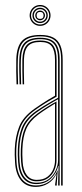

<svg xmlns="http://www.w3.org/2000/svg" viewBox="-20 -746 328 772"><path d="M225.8 0V-505Q225.8 -556 206.2 -577.9Q186.8 -599.8 142 -599.8Q94.8 -599.8 74.1 -578Q53.5 -556.2 51.8 -507.5Q51 -485 51.5 -458.8Q52 -432.5 52.8 -406.8H46.5Q45.8 -432.8 45.2 -459.4Q44.8 -486 45.5 -507.8Q47.2 -560 69.6 -582.8Q92 -605.5 142 -605.5Q174.2 -605.5 193.9 -595.2Q213.5 -585 222.8 -563Q232 -541 232 -505V0ZM126.8 -11.2Q157 -11.2 176.1 -26Q195.2 -40.8 204.4 -61.8Q213.5 -82.8 213.5 -101.2V-347Q195 -337.2 170.9 -322.6Q146.8 -308 127 -293.8Q89 -266.5 74.4 -231.8Q59.8 -197 57.8 -146.5Q57.2 -132.2 57.5 -123.4Q57.8 -114.5 58.8 -95Q61 -54.2 78.9 -32.8Q96.8 -11.2 126.8 -11.2ZM127.2 -17Q99.5 -17 83.2 -37.2Q67 -57.5 64.8 -95.2Q63.8 -112.5 63.5 -123.1Q63.2 -133.8 63.8 -146.2Q65.8 -198.5 80.6 -231.2Q95.5 -264 130.5 -289.5Q146.8 -301.5 167.6 -314.8Q188.5 -328 207.2 -338.2V-101Q207.2 -82.8 199.4 -63.2Q191.5 -43.8 174 -30.4Q156.5 -17 127.2 -17ZM127.8 -22.8Q154 -22.8 170.2 -34.9Q186.5 -47 193.9 -65.1Q201.2 -83.2 201.2 -100.8V-329.5Q186.2 -320.5 168.4 -309Q150.5 -297.5 133 -284.5Q99.2 -259 85.5 -227.4Q71.8 -195.8 70 -146.2Q69.5 -133 69.8 -124.1Q70 -115.2 71 -95.5Q73 -61.5 87.6 -42.1Q102.2 -22.8 127.8 -22.8ZM124.2 5.5Q85.5 5.5 64.2 -20.9Q43 -47.2 40.5 -93.8Q39.5 -111.5 39.2 -123.8Q39 -136 39.5 -147.8Q41.5 -196.5 56.8 -236Q72 -275.5 118 -308.2Q131.2 -317.5 145 -326.6Q158.8 -335.8 172.9 -344.5Q187 -353.2 201.2 -361V-505Q201.2 -542 188.1 -559.6Q175 -577.2 142 -577.2Q107.2 -577.2 92.4 -560.5Q77.5 -543.8 76.2 -506.8Q75.5 -485.5 75.9 -461.4Q76.2 -437.2 77 -406.8H71Q70.2 -435.8 69.9 -461.1Q69.5 -486.5 70 -506.8Q71.2 -546.5 87.4 -564.8Q103.5 -583 142 -583Q178.2 -583 192.9 -564.1Q207.5 -545.2 207.5 -505V-357.2Q184.5 -345 162.2 -331Q140 -317 120.5 -303Q77.2 -272 62.4 -234Q47.5 -196 45.5 -147.5Q45 -133 45.2 -123.8Q45.5 -114.5 46.5 -94.2Q49 -48.8 69.4 -24.5Q89.8 -0.2 125 -0.2Q155.2 -0.2 177.9 -16.4Q200.5 -32.5 210.5 -60.2H212L208.2 -7.2V0H201.8V-4.8L207.2 -44.8H205.8Q195 -21.5 172.8 -8Q150.5 5.5 124.2 5.5ZM213.8 0V-15L215.5 -78.8H214Q208 -50 184.6 -27.9Q161.2 -5.8 125.8 -5.8Q92.8 -5.8 73.9 -28.8Q55 -51.8 52.8 -94.5Q51.8 -112.2 51.5 -123.2Q51.2 -134.2 51.8 -147.2Q53.5 -194.5 67.5 -231.4Q81.5 -268.2 124 -298.8Q138.2 -308.8 154.2 -318.6Q170.2 -328.5 185.8 -337.5Q201.2 -346.5 213.5 -353V-505Q213.5 -550 197 -569.2Q180.5 -588.5 142 -588.5Q101.8 -588.5 83.5 -569.6Q65.2 -550.8 64 -507Q63.2 -484.5 63.8 -458.4Q64.2 -432.2 65 -406.8H58.8Q58 -432.8 57.5 -459.4Q57 -486 57.8 -507.2Q59.2 -553.5 78.6 -573.9Q98 -594.2 142 -594.2Q183.5 -594.2 201.6 -573.5Q219.8 -552.8 219.8 -505V0ZM141.2 -642Q129.8 -642 120.1 -647.6Q110.5 -653.2 104.9 -662.9Q99.2 -672.5 99.2 -684Q99.2 -695.8 104.9 -705.2Q110.5 -714.8 120.1 -720.4Q129.8 -726 141.2 -726Q153 -726 162.5 -720.4Q172 -714.8 177.6 -705.2Q183.2 -695.8 183.2 -684Q183.2 -672.5 177.6 -662.9Q172 -653.2 162.5 -647.6Q153 -642 141.2 -642ZM141.2 -647.5Q156.2 -647.5 167 -658.2Q177.8 -669 177.8 -684Q177.8 -699 167 -709.8Q156.2 -720.5 141.2 -720.5Q126.2 -720.5 115.5 -709.8Q104.8 -699 104.8 -684Q104.8 -669 115.5 -658.2Q126.2 -647.5 141.2 -647.5ZM141.2 -653.2Q128.2 -653.2 119.4 -662.1Q110.5 -671 110.5 -684Q110.5 -697 119.4 -705.9Q128.2 -714.8 141.2 -714.8Q154.2 -714.8 163.1 -705.9Q172 -697 172 -684Q172 -671 163.1 -662.1Q154.2 -653.2 141.2 -653.2ZM141.2 -658.8Q151.8 -658.8 159.1 -666.2Q166.5 -673.8 166.5 -684Q166.5 -694.5 159.1 -701.9Q151.8 -709.2 141.2 -709.2Q131 -709.2 123.5 -701.9Q116 -694.5 116 -684Q116 -673.8 123.5 -666.2Q131 -658.8 141.2 -658.8ZM141.2 -664.5Q133.2 -664.5 127.5 -670.2Q121.8 -676 121.8 -684Q121.8 -692 127.5 -697.8Q133.2 -703.5 141.2 -703.5Q149.2 -703.5 155 -697.8Q160.8 -692 160.8 -684Q160.8 -676 155 -670.2Q149.2 -664.5 141.2 -664.5ZM141.2 -670Q155.2 -670 155.2 -684Q155.2 -698 141.2 -698Q127.2 -698 127.2 -684Q127.2 -670 141.2 -670Z"/></svg>

Font: Big Shoulders Inline Display Thin ExtraLight
Style: Regular
Weight: 250
Version: Version 2.002